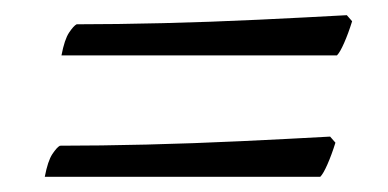

<svg xmlns="http://www.w3.org/2000/svg" viewBox="-20 -407 511 253"><path d="M61 -334Q65 -355 71 -364Q77 -373 81 -375Q133 -375 195 -376.5Q257 -378 320 -381Q383 -384 437 -387L444 -379Q439 -363 433.5 -350.5Q428 -338 424 -334ZM39 -174Q43 -195 49 -204Q55 -213 59 -215Q111 -215 173 -216.5Q235 -218 298 -221Q361 -224 415 -227L422 -219Q417 -203 411.5 -190.5Q406 -178 402 -174Z"/></svg>

Font: Texturina 72pt 72pt Light
Style: Italic
Weight: 300
Italic angle: -11°
Designer: Guillermo Torres Carreño
Foundry: Omnibus-Type
Version: Version 1.002; ttfautohint (v1.8.3)